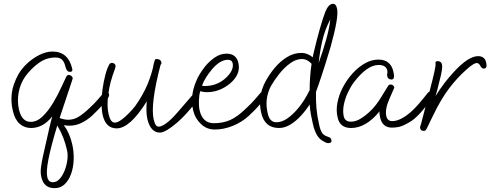

<svg xmlns="http://www.w3.org/2000/svg" viewBox="-20 -658 2559 1002"><path d="M265 324Q209 324 196 267Q190 244 194 214.5Q198 185 204.5 156Q211 127 216 105Q230 42 238 7.5Q246 -27 253 -51Q205 10 142 10Q107 10 82 -12.5Q57 -35 47 -80Q36 -124 41.5 -171Q47 -218 77 -272Q94 -301 122.5 -327.5Q151 -354 186 -371.5Q221 -389 254 -389Q336 -389 357 -299Q361 -283 345 -283Q330 -283 324 -302Q321 -311 318.5 -320.5Q316 -330 310 -339Q298 -358 270 -358Q222 -358 182.5 -329.5Q143 -301 112 -259Q86 -222 77.5 -176Q69 -130 79 -86Q94 -22 140 -22Q173 -22 202.5 -50.5Q232 -79 258 -122.5Q284 -166 304 -211L324 -254Q330 -267 338 -267Q346 -267 351.5 -262.5Q357 -258 359 -253Q360 -249 358 -244Q356 -239 353 -228L291 -42Q316 -33 336 -33Q365 -33 391 -49Q417 -65 447 -94Q477 -122 491 -139Q505 -156 522 -175Q527 -179 532 -179Q537 -179 542.5 -176Q548 -173 549 -167Q552 -156 537 -136Q523 -120 508 -102.5Q493 -85 460 -54Q436 -32 406 -17Q376 -2 341 -2Q328 -2 313 -5Q343 35 357 95Q366 135 364.5 175.5Q363 216 351 249.5Q339 283 317.5 303.5Q296 324 265 324ZM256 293Q276 293 291.5 275.5Q307 258 317.5 231.5Q328 205 331.5 176.5Q335 148 330 127Q322 91 310 60Q298 29 279 -3Q245 109 232.5 174.5Q220 240 227 267Q233 293 256 293Z M815 34Q766 34 749 -37Q741 -75 746 -129Q658 12 589 12Q532 12 516 -57Q510 -83 510 -119.5Q510 -156 515.5 -195Q521 -234 530 -268Q539 -302 551 -323Q556 -330 565 -330Q570 -330 575.5 -326.5Q581 -323 583 -316Q584 -310 580 -299Q552 -225 546 -170Q536 -107 547 -61Q557 -18 579 -18Q593 -18 612.5 -32Q632 -46 652 -66.5Q672 -87 686 -105Q724 -158 750 -218Q761 -246 769.5 -272.5Q778 -299 783 -328Q786 -339 788 -344.5Q790 -350 797 -350Q818 -350 822 -334Q824 -324 818 -320Q764 -113 782 -35Q787 -14 793 -5.5Q799 3 809 3Q823 3 848 -15Q873 -33 905 -70L988 -166Q994 -174 1001 -174Q1017 -174 1020 -159Q1023 -146 973 -89Q952 -64 935 -47Q918 -30 903 -17Q875 7 852 20.5Q829 34 815 34Z M1101 18Q1059 18 1028.5 -11Q998 -40 988 -82Q971 -154 1002 -230Q1010 -251 1022.5 -271.5Q1035 -292 1050 -311Q1074 -340 1102.5 -359Q1131 -378 1162 -378Q1213 -378 1224 -330Q1238 -270 1179 -221Q1124 -177 1061 -177Q1050 -177 1041 -178.5Q1032 -180 1025 -182Q1019 -163 1018 -133Q1017 -103 1022 -81Q1038 -15 1096 -15Q1143 -15 1181 -31.5Q1219 -48 1266 -94Q1296 -122 1310 -139Q1324 -156 1341 -175Q1346 -179 1351 -179Q1356 -179 1361.5 -176Q1367 -173 1368 -167Q1371 -156 1356 -136Q1342 -120 1327 -102.5Q1312 -85 1279 -54Q1242 -20 1194.5 -1Q1147 18 1101 18ZM1048 -209Q1080 -209 1106.5 -219Q1133 -229 1155 -248Q1203 -291 1194 -329Q1190 -346 1169 -346Q1129 -346 1087 -297Q1067 -273 1055 -253.5Q1043 -234 1034 -211Q1041 -209 1048 -209Z M1693 89Q1685 89 1671.5 81.5Q1658 74 1650 67Q1635 52 1626 31Q1617 10 1612 -15Q1607 -36 1602.5 -60.5Q1598 -85 1596 -113Q1577 -83 1551 -54.5Q1525 -26 1495.5 -8Q1466 10 1436 10Q1361 10 1343 -70Q1324 -153 1364 -230Q1384 -268 1413 -303Q1442 -338 1478 -360Q1514 -382 1554 -382Q1584 -382 1612 -359Q1613 -363 1614.5 -372Q1616 -381 1620 -395Q1632 -447 1648 -503.5Q1664 -560 1678 -597Q1695 -638 1718 -638Q1734 -638 1739 -613Q1749 -570 1705 -412Q1702 -403 1695 -379.5Q1688 -356 1678.5 -325.5Q1669 -295 1659 -265Q1649 -235 1641 -211.5Q1633 -188 1629 -179Q1628 -134 1631.5 -93.5Q1635 -53 1645 -10Q1648 6 1653 19.5Q1658 33 1665 41Q1672 47 1678.5 50.5Q1685 54 1694 57Q1707 60 1709 71Q1714 89 1693 89ZM1643 -329Q1666 -394 1682 -450.5Q1698 -507 1704 -557Q1676 -505 1662.5 -447Q1649 -389 1643 -329ZM1422 -20Q1451 -20 1479 -39.5Q1507 -59 1530 -86Q1551 -110 1567 -135.5Q1583 -161 1596 -188Q1596 -223 1598.5 -257Q1601 -291 1606 -325Q1584 -350 1555 -350Q1525 -350 1494 -327.5Q1463 -305 1437 -272Q1411 -239 1394 -209Q1359 -142 1377 -67Q1387 -20 1422 -20Z M1812 10Q1754 10 1742 -45Q1733 -81 1741 -122.5Q1749 -164 1770 -203.5Q1791 -243 1820.5 -275.5Q1850 -308 1884.5 -327.5Q1919 -347 1955 -347Q2019 -347 2033 -284Q2043 -243 2023 -243Q2005 -243 2001 -260Q1999 -267 2001 -274.5Q2003 -282 2001 -291Q1994 -319 1956 -319Q1895 -319 1825 -226Q1808 -203 1794 -172Q1780 -141 1774 -109.5Q1768 -78 1774 -50Q1781 -23 1811 -23Q1837 -23 1862.5 -39Q1888 -55 1906 -72Q1943 -105 1976 -162Q1981 -170 1989 -183Q1997 -196 2007 -212Q2011 -217 2018 -217Q2034 -217 2038 -201L2013 -144Q1988 -88 1996 -52Q2002 -26 2027 -26Q2048 -26 2070.5 -37Q2093 -48 2106 -59Q2134 -80 2161.5 -111.5Q2189 -143 2214 -175Q2217 -179 2225 -179Q2240 -179 2242 -167Q2245 -156 2234 -142Q2203 -102 2178 -73.5Q2153 -45 2128 -27Q2111 -16 2086 -4Q2061 8 2025 8Q1976 8 1964 -44Q1959 -64 1961 -77Q1890 10 1812 10Z M2192 25Q2176 25 2173 12Q2171 6 2173.5 0Q2176 -6 2177 -10L2225 -194Q2256 -312 2253 -325Q2250 -339 2264 -339Q2283 -339 2287 -320Q2289 -310 2285.5 -288Q2282 -266 2274 -237Q2262 -185 2253 -157Q2275 -192 2298.5 -223Q2322 -254 2348 -282Q2424 -365 2475 -365Q2510 -365 2517 -332Q2525 -300 2504 -300Q2494 -300 2485 -317Q2479 -329 2468 -329Q2451 -329 2411 -292Q2366 -252 2324 -197Q2282 -142 2241 -57L2207 13Q2204 18 2201.5 21.5Q2199 25 2192 25Z"/></svg>

Font: Oooh Baby
Style: Normal
Weight: 400
Designer: Robert E. Leuschke
Foundry: Robert E. Leuschke
Version: Version 1.011; ttfautohint (v1.8.3)